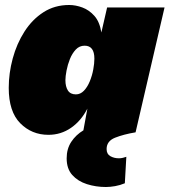

<svg xmlns="http://www.w3.org/2000/svg" viewBox="-20 -530 679 769"><path d="M174 10Q107 10 61 -36.5Q15 -83 15 -178Q15 -237 31 -296Q47 -355 78 -403.5Q109 -452 154 -481Q199 -510 257 -510Q283 -510 310 -500Q337 -490 358 -466.5Q379 -443 386 -400L409 -500H639L523 0Q475 8 441 21.5Q407 35 407 67Q407 87 422 95.5Q437 104 456 104Q465 104 472.5 102Q480 100 486 98L480 204Q461 212 441 215.5Q421 219 404 219Q364 219 328 207.5Q292 196 269.5 171Q247 146 247 104Q247 66 265.5 38Q284 10 314 -8L330 -95Q305 -46 264.5 -18Q224 10 174 10ZM284 -152Q302 -152 316 -166.5Q330 -181 339.5 -204Q349 -227 353.5 -251.5Q358 -276 358 -295Q358 -347 319 -347Q298 -347 283.5 -331.5Q269 -316 260 -293.5Q251 -271 246.5 -247.5Q242 -224 242 -209Q242 -183 252 -167.5Q262 -152 284 -152Z"/></svg>

Font: Work Sans Black
Style: Italic
Weight: 900
Italic angle: -13°
Designer: Wei Huang
Foundry: Wei Huang
Version: Version 2.009; ttfautohint (v1.8.3)